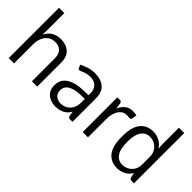

<svg xmlns="http://www.w3.org/2000/svg" viewBox="-1 -1450 2126 2126"><g transform="rotate(45 1062.5 -387.0)"><path d="M528.3 -371.1V0H445.3V-354Q445.3 -425.8 411.4 -458.3Q377.4 -490.7 325.2 -490.7Q272.9 -490.7 237.1 -465.3Q201.2 -439.9 183.1 -396.5Q165 -353 165 -299.8V0H82V-787.6H165V-514.2L161.6 -447.8Q185.5 -497.6 231 -527.8Q276.4 -558.1 343.3 -558.1Q424.8 -558.1 476.6 -513.7Q528.3 -469.2 528.3 -371.1Z M1080.6 -366.2V0H1041.5Q1019.5 0 1012.7 -20.5L1002 -81.1Q975.1 -31.2 928.7 -8.3Q882.3 14.6 826.2 14.6Q781.2 14.6 741.5 -2Q701.7 -18.6 676.5 -54Q651.4 -89.4 651.4 -143.1Q651.4 -236.3 722.7 -282.2Q793.9 -328.1 908.7 -331.5L997.6 -334.5V-365.2Q997.6 -406.2 981.2 -435.1Q964.8 -463.9 935.8 -478.5Q906.7 -493.2 868.7 -493.2Q835 -493.2 804.7 -484.1Q774.4 -475.1 741.7 -460.4Q735.4 -457.5 729 -457.5Q715.8 -457.5 708.5 -473.1L692.4 -507.8Q731.9 -527.8 777.6 -543Q823.2 -558.1 876.5 -558.1Q970.2 -558.1 1025.4 -511Q1080.6 -463.9 1080.6 -366.2ZM997.6 -219.2V-276.4L919.9 -273.9Q837.9 -271 786.9 -240.5Q735.8 -210 735.8 -149.9Q735.8 -117.7 750.5 -95.2Q765.1 -72.8 789.6 -61.5Q814 -50.3 843.8 -50.3Q887.7 -50.3 922.9 -71.5Q958 -92.8 977.8 -131.3Q997.6 -169.9 997.6 -219.2Z M1530.8 -550.8 1522 -497.6Q1520 -485.4 1512.5 -480.5Q1504.9 -475.6 1492.2 -476.6Q1476.6 -479.5 1456.5 -479.5Q1412.1 -479.5 1382.1 -453.1Q1352.1 -426.8 1337.6 -382.3Q1323.2 -337.9 1323.2 -282.7V0H1240.2V-543.5H1279.3Q1301.3 -543.5 1307.6 -522.9L1320.3 -446.8Q1338.4 -495.6 1377 -526.9Q1415.5 -558.1 1466.3 -558.1Q1502.9 -558.1 1530.8 -550.8Z M2043 -787.6V0H2004.4Q1982.4 0 1975.1 -20.5L1962.9 -80.6Q1935.5 -33.2 1888.7 -9.3Q1841.8 14.6 1788.6 14.6Q1693.4 14.6 1637.9 -53.2Q1582.5 -121.1 1582.5 -272Q1582.5 -422.4 1637.9 -490.2Q1693.4 -558.1 1788.6 -558.1Q1841.8 -558.1 1889.4 -533.7Q1937 -509.3 1963.4 -461.9L1960 -529.3V-787.6ZM1960 -209.5V-334Q1960 -379.9 1939 -415.5Q1918 -451.2 1882.1 -470.9Q1846.2 -490.7 1803.7 -490.7Q1741.2 -490.7 1703.4 -437.7Q1665.5 -384.8 1665.5 -272Q1665.5 -159.2 1703.4 -106.2Q1741.2 -53.2 1803.7 -53.2Q1846.2 -53.2 1882.1 -73Q1918 -92.8 1939 -128.4Q1960 -164.1 1960 -209.5Z"/></g></svg>

Font: Lycee Sans
Style: Regular
Weight: 400
Designer: Justin Alvin
Foundry: Alkove Design
Version: Version 1.030